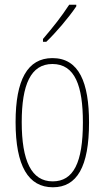

<svg xmlns="http://www.w3.org/2000/svg" viewBox="-20 -783 443 813"><path d="M303 -756V-763H273C239 -711 207 -671 162 -618V-606H176C215 -643 270 -707 303 -756ZM357 -264C357 -433 315 -537 202 -537C96 -537 46 -444 46 -266C46 -80 100 10 204 10C306 10 357 -77 357 -264ZM72 -266C72 -424 110 -512 202 -512C298 -512 331 -418 331 -265C331 -94 291 -15 203 -15C113 -15 72 -102 72 -266Z"/></svg>

Font: Noto Sans Tamil ExtraCondensed Thin
Style: Regular
Weight: 100
Width: 2
Designer: Jelle Bosma - Monotype Design Team
Foundry: Monotype Imaging Inc.
Version: Version 2.004